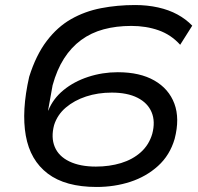

<svg xmlns="http://www.w3.org/2000/svg" viewBox="-20 -734 788 763"><path d="M364 9Q240 9 170 -44Q100 -97 82.5 -195Q65 -293 96 -429Q123 -515 165.5 -571Q208 -627 262.5 -658Q317 -689 381.5 -701.5Q446 -714 517 -714Q565 -714 608 -704.5Q651 -695 685 -676.5Q719 -658 744 -632L696 -556Q660 -596 610.5 -613.5Q561 -631 502 -631Q442 -631 392 -617.5Q342 -604 302.5 -575Q263 -546 234.5 -501.5Q206 -457 189 -395L171 -295H172Q191 -342 232.5 -376Q274 -410 330.5 -428.5Q387 -447 448 -447Q536 -447 593.5 -414Q651 -381 673 -322Q695 -263 674 -182Q655 -117 608 -74.5Q561 -32 498 -11.5Q435 9 364 9ZM361 -72Q415 -72 461 -86Q507 -100 539.5 -129Q572 -158 585 -202Q598 -251 582.5 -288Q567 -325 526.5 -345.5Q486 -366 424 -366Q369 -366 322 -350.5Q275 -335 241.5 -306.5Q208 -278 195 -237Q182 -188 197.5 -150.5Q213 -113 255.5 -92.5Q298 -72 361 -72Z"/></svg>

Font: Nunito Sans 7pt Expanded
Style: Italic
Weight: 400
Width: 7
Italic angle: -9°
Designer: Vernon Adams
Foundry: Vernon Adams
Version: Version 3.101;gftools[0.9.27]